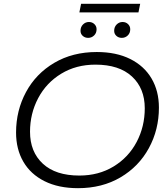

<svg xmlns="http://www.w3.org/2000/svg" viewBox="-20 -978 879 1004"><path d="M64 -285Q64 -400 116 -496.5Q168 -593 264 -649.5Q360 -706 486 -706Q588 -706 661 -669.5Q734 -633 772.5 -567.5Q811 -502 811 -415Q811 -300 758.5 -203.5Q706 -107 610 -50.5Q514 6 388 6Q286 6 213 -30.5Q140 -67 102 -132.5Q64 -198 64 -285ZM737 -412Q737 -516 670 -578Q603 -640 479 -640Q378 -640 300 -592.5Q222 -545 179.5 -464.5Q137 -384 137 -289Q137 -184 204 -122Q271 -60 395 -60Q496 -60 574 -107.5Q652 -155 694.5 -235.5Q737 -316 737 -412ZM401 -817Q401 -837 414 -850Q427 -863 445 -863Q462 -863 473.5 -852Q485 -841 485 -825Q485 -805 472 -792.5Q459 -780 441 -780Q424 -780 412.5 -790.5Q401 -801 401 -817ZM577 -817Q577 -837 590 -850Q603 -863 621 -863Q638 -863 649.5 -852Q661 -841 661 -825Q661 -805 648 -792.5Q635 -780 617 -780Q600 -780 588.5 -790.5Q577 -801 577 -817ZM404 -958H713L704 -913H395Z"/></svg>

Font: Montserrat Alternates
Style: Italic
Weight: 400
Italic angle: -11.3°
Designer: Julieta Ulanovsky
Foundry: Julieta Ulanovsky
Version: Version 7.200